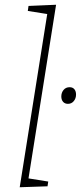

<svg xmlns="http://www.w3.org/2000/svg" viewBox="-20 -786 340 808"><path d="M63 2 181 -741 191 -725 97 -740 100 -761 216 -766 98 -23 89 -37 183 -22 180 -2ZM266 -349Q253 -349 245.5 -357.5Q238 -366 238 -380Q238 -396 247.5 -407.5Q257 -419 273 -419Q286 -419 293 -410.5Q300 -402 300 -388Q300 -372 290.5 -360.5Q281 -349 266 -349Z"/></svg>

Font: Bitter Thin ExtraLight
Style: Italic
Weight: 250
Italic angle: -9°
Version: Version 2.002